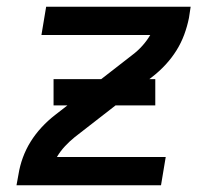

<svg xmlns="http://www.w3.org/2000/svg" viewBox="-20 -550 640 570"><path d="M29 0 35 -33Q39 -58 48 -82.5Q57 -107 71 -129.5Q85 -152 103.5 -172Q122 -192 144 -209L373 -387Q389 -399 402.5 -414Q416 -429 426 -446H103L117 -530H546L541 -497Q536 -472 527 -447.5Q518 -423 504 -400.5Q490 -378 471.5 -358Q453 -338 431 -321L202 -143Q187 -131 173 -116Q159 -101 149 -84H472L458 0ZM139 -237V-315H441V-237Z"/></svg>

Font: Iosevka Curly Medium Extended
Style: Italic
Weight: 500
Width: 7
Italic angle: -9°
Monospace: yes
Designer: Belleve Invis
Foundry: Belleve Invis
Version: Version 11.1.0; ttfautohint (v1.8.3)